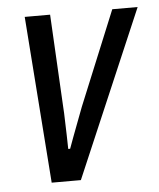

<svg xmlns="http://www.w3.org/2000/svg" viewBox="-44 -565 500 603"><g transform="rotate(-5 206.0 -263.0)"><path d="M95 0 56 -526H136L152 -229Q153 -217 153.5 -194Q154 -171 155 -146Q156 -121 156 -101H162Q166 -113 175 -136.5Q184 -160 193.5 -185.5Q203 -211 210 -229L332 -526H412L187 0Z"/></g></svg>

Font: Archivo Condensed
Style: Italic
Weight: 400
Width: 3
Italic angle: -10°
Designer: Hector Gatti
Foundry: Omnibus-Type
Version: Version 2.001